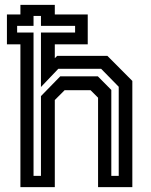

<svg xmlns="http://www.w3.org/2000/svg" viewBox="-20 -770 621 790"><path d="M64 0V-587.5H8.5V-710.5H64V-750H205.5V-710.5H341V-587.5H205.5V-530.5L215 -540H422L524.5 -437V0H383.5V-368L352.5 -399H246L205.5 -358.5V0ZM118 -46.5H148.5V-374.5L228 -456H382.5L438 -400V-46.5H468.5V-413L396 -487H220L148.5 -412V-636H289V-663.5H148.5V-704.5H118V-663.5H50.5V-636H118Z"/></svg>

Font: Tourney Condensed SemiBold
Style: Regular
Weight: 600
Width: 3
Designer: Tyler Finck
Foundry: Etcetera Type Co
Version: Version 1.010; ttfautohint (v1.8.3)